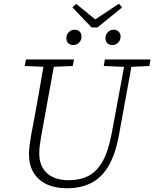

<svg xmlns="http://www.w3.org/2000/svg" viewBox="-20 -992 825 1027"><path d="M231 -634 112 -639 119 -674H376L369 -639L250 -634ZM337 15Q275 15 229.5 -6.5Q184 -28 159.5 -68.5Q135 -109 135 -168Q135 -191 138.5 -217Q142 -243 147 -272L164 -362Q174 -414 183 -466Q192 -518 201 -570Q210 -622 219 -674H275L202 -273Q197 -244 193.5 -220Q190 -196 190 -170Q190 -125 209 -93Q228 -61 263 -44.5Q298 -28 347 -28Q408 -28 453 -51Q498 -74 529 -129Q560 -184 578 -281L651 -674H690L616 -268Q597 -166 560 -103.5Q523 -41 467.5 -13Q412 15 337 15ZM655 -634 535 -639 541 -674H785L779 -639L672 -634ZM372 -751Q356 -751 345.5 -760.5Q335 -770 335 -787Q335 -807 348 -820Q361 -833 380 -833Q396 -833 406 -823Q416 -813 416 -797Q416 -777 403 -764Q390 -751 372 -751ZM470 -845 367 -953 388 -971 502 -878H474L616 -972L633 -952L501 -845ZM580 -751Q565 -751 554.5 -760.5Q544 -770 544 -787Q544 -807 557 -820Q570 -833 588 -833Q604 -833 614.5 -823Q625 -813 625 -797Q625 -777 612 -764Q599 -751 580 -751Z"/></svg>

Font: Source Serif 4 Light
Style: Italic
Weight: 300
Italic angle: -12°
Designer: Frank Grießhammer
Foundry: Adobe Systems Incorporated
Version: Version 4.004;hotconv 1.0.116;makeotfexe 2.5.65601